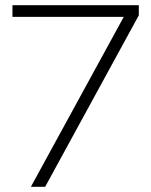

<svg xmlns="http://www.w3.org/2000/svg" viewBox="-20 -720 582 740"><path d="M99 0 457 -655H28V-700H515V-661L154 0Z"/></svg>

Font: Red Hat Text VF
Style: Regular
Weight: 300
Designer: Pentagram, MCKL
Foundry: Pentagram, MCKL
Version: Version 1.023